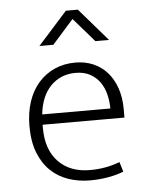

<svg xmlns="http://www.w3.org/2000/svg" viewBox="-51 -732 606 783"><g transform="rotate(-5 252.0 -341.0)"><path d="M448 -235H113V-221Q113 -133 160.5 -83.5Q208 -34 290 -34Q355 -34 412 -56L424 -16Q398 -5 361.5 1.5Q325 8 287 8Q240 8 198.5 -6Q157 -20 126 -49.5Q95 -79 77 -124.5Q59 -170 59 -234Q59 -289 74 -334Q89 -379 117 -410.5Q145 -442 183 -459Q221 -476 268 -476Q308 -476 341.5 -461.5Q375 -447 398.5 -420Q422 -393 435 -355Q448 -317 448 -271ZM394 -277Q394 -306 387 -334.5Q380 -363 364.5 -385Q349 -407 324.5 -420.5Q300 -434 265 -434Q204 -434 163.5 -393Q123 -352 115 -277ZM357 -556 272 -654 185 -556H128L248 -690H297L413 -556Z"/></g></svg>

Font: Mukta Vaani ExtraLight
Style: Regular
Weight: 275
Designer: Noopur Datye, Girish Dalvi, Yashodeep Gholap, Pallavi Karambelkar
Foundry: Ek Type
Version: Version 2.538;PS 1.000;hotconv 16.6.51;makeotf.lib2.5.65220;